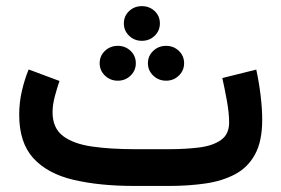

<svg xmlns="http://www.w3.org/2000/svg" viewBox="-20 -615 930 635"><path d="M538.6 0H425.3Q309.1 0 223.1 -20.3Q137.2 -40.5 90.3 -91.8Q43.5 -143.1 43.5 -235.4Q43.5 -275.4 52.2 -313.5Q61 -351.6 74.7 -385.3L176.8 -347.2Q168.9 -324.7 161.4 -296.6Q153.8 -268.6 153.8 -242.7Q154.3 -190.9 188.7 -165Q223.1 -139.2 284.2 -130.4Q345.2 -121.6 425.3 -121.6H539.6Q593.3 -121.6 638.4 -127.2Q683.6 -132.8 710.7 -151.9Q737.8 -170.9 737.8 -210Q737.8 -240.2 730.7 -280Q723.6 -319.8 715.3 -356.9L827.6 -384.8Q836.9 -341.8 842 -298.6Q847.2 -255.4 847.2 -218.8Q847.2 -147.9 823.5 -104.5Q799.8 -61 757.3 -38.6Q714.8 -16.1 658.9 -8.1Q603 0 538.6 0ZM389.6 -537.6Q389.6 -562 407 -578.4Q424.3 -594.7 449.2 -594.7Q474.1 -594.7 491.5 -578.4Q508.8 -562 508.8 -537.6Q508.8 -513.2 491.5 -496.6Q474.1 -480 449.2 -480Q424.3 -480 407 -496.8Q389.6 -513.7 389.6 -537.6ZM469.2 -405.8Q469.2 -430.2 486.8 -446.8Q504.4 -463.4 529.3 -463.4Q554.2 -463.4 571.5 -446.8Q588.9 -430.2 588.9 -405.8Q588.9 -381.8 571.5 -365Q554.2 -348.1 529.3 -348.1Q504.4 -348.1 486.8 -365Q469.2 -381.8 469.2 -405.8ZM309.6 -405.8Q309.6 -430.2 327.1 -446.8Q344.7 -463.4 369.6 -463.4Q394.5 -463.4 411.9 -446.8Q429.2 -430.2 429.2 -405.8Q429.2 -381.8 411.9 -365Q394.5 -348.1 369.6 -348.1Q344.7 -348.1 327.1 -365Q309.6 -381.8 309.6 -405.8Z"/></svg>

Font: Vazirmatn RD FD SemiBold
Style: Regular
Weight: 600
Designer: Saber Rastikerdar
Foundry: Saber Rastikerdar
Version: Version 33.003